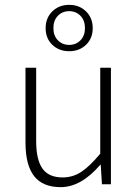

<svg xmlns="http://www.w3.org/2000/svg" viewBox="-20 -759 569 791"><path d="M230 12Q156 12 120.5 -33.5Q85 -79 85 -172V-480H129V-178Q129 -101 155 -64.5Q181 -28 238 -28Q280 -28 315 -51Q350 -74 393 -126V-480H437V0H400L395 -80H393Q314 12 230 12ZM334.5 -574.5Q307 -548 265 -548Q223 -548 195.5 -574.5Q168 -601 168 -643Q168 -685 195.5 -712Q223 -739 265 -739Q307 -739 334.5 -712Q362 -685 362 -643Q362 -601 334.5 -574.5ZM330 -643Q330 -675 311.5 -694Q293 -713 265 -713Q237 -713 218.5 -694Q200 -675 200 -643Q200 -612 218.5 -593Q237 -574 265 -574Q293 -574 311.5 -593Q330 -612 330 -643Z"/></svg>

Font: Toshiba Sans Light
Style: Regular
Weight: 300
Designer: Paul D. Hunt
Foundry: Toshiba Corporation
Version: Version 2.020;PS 2.0;hotconv 1.0.86;makeotf.lib2.5.63406